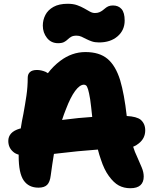

<svg xmlns="http://www.w3.org/2000/svg" viewBox="-20 -987 820 1018"><path d="M671 11Q637 11 610 -3.5Q583 -18 557 -54Q532 -88 515 -141Q506 -166 499 -194Q443 -190 392 -185Q339 -179 292 -174Q279 -172 266 -171Q257 -117 249 -57Q245 -22 230 -7Q215 8 184 8Q132 8 105.5 -30.5Q79 -69 79 -160Q79 -163 79 -167Q61 -172 50 -182Q24 -204 24 -240Q24 -263 39 -279.5Q54 -296 85 -305Q88 -306 90 -306Q96 -346 104 -383Q113 -432 120 -479Q127 -526 127 -575Q127 -594 139 -605Q151 -616 176 -616Q198 -616 222 -606Q228 -603 234 -599Q262 -636 299 -664Q361 -711 433 -711Q507 -711 550 -675Q593 -639 617 -562Q639 -488 652 -372Q705 -369 726 -352Q750 -331 750 -296Q750 -253 715 -226Q702 -215 686 -209Q695 -180 706 -158Q721 -124 731.5 -99Q742 -74 742 -51Q742 -21 724.5 -5Q707 11 671 11ZM469 -367Q463 -426 458 -461Q452 -497 447 -513Q442 -529 437 -533.5Q432 -538 425 -538Q403 -538 378.5 -505Q354 -472 330 -409Q319 -382 309 -351Q318 -352 326 -353Q393 -362 469 -367ZM288 -758Q251 -758 229 -786Q207 -814 207 -851Q207 -881 220.5 -907.5Q234 -934 263.5 -950.5Q293 -967 339 -967Q368 -967 389 -959.5Q410 -952 426.5 -942.5Q443 -933 456.5 -925.5Q470 -918 483 -918Q497 -918 506.5 -922Q516 -926 524 -932L539 -944Q546 -950 555.5 -954Q565 -958 579 -958Q608 -958 624.5 -939Q641 -920 641 -878Q641 -827 603.5 -794.5Q566 -762 505 -762Q483 -762 467 -767.5Q451 -773 437.5 -780Q424 -787 412 -792.5Q400 -798 386 -798Q368 -798 357.5 -792Q347 -786 339 -778Q331 -770 319.5 -764Q308 -758 288 -758Z"/></svg>

Font: Shantell Sans Light ExtraBold
Style: Regular
Weight: 800
Version: Version 1.011;[c5ecc13dd]